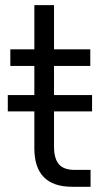

<svg xmlns="http://www.w3.org/2000/svg" viewBox="-20 -714 396 734"><path d="M19.5 -461.9Q19.5 -477.5 19.5 -525.4Q42 -525.4 111.3 -525.4Q111.3 -567.4 111.3 -694.3Q129.9 -694.3 186.5 -694.3Q186.5 -652.3 186.5 -525.4Q221.7 -525.4 325.2 -525.4Q325.2 -509.8 325.2 -461.9Q290 -461.9 186.5 -461.9Q186.5 -433.6 186.5 -350.6Q222.7 -350.6 332 -350.6Q332 -335 332 -288.1Q295.9 -288.1 186.5 -288.1Q186.5 -254.9 186.5 -154.3Q186.5 -106.4 206.1 -85Q224.6 -64.5 265.6 -64.5Q286.1 -64.5 326.2 -64.5Q326.2 -47.9 326.2 0Q308.6 0 255.9 0Q111.3 0 111.3 -147.5Q111.3 -194.3 111.3 -288.1Q85.9 -288.1 9.8 -288.1Q9.8 -303.7 9.8 -350.6Q35.2 -350.6 111.3 -350.6Q111.3 -378.9 111.3 -461.9Q87.9 -461.9 19.5 -461.9Z"/></svg>

Font: Gothic A1
Style: Regular
Weight: 400
Designer: HanYang I&C Co.,Ltd.
Version: Version 2.50